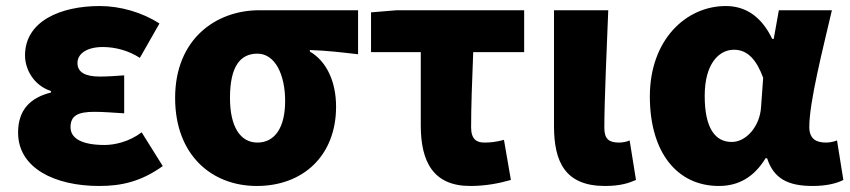

<svg xmlns="http://www.w3.org/2000/svg" viewBox="-20 -603 2821 637"><path d="M309 14C380 14 446 1 520 -52L450 -164C408 -132 359 -122 327 -122C253 -122 214 -143 214 -181C214 -219 238 -232 293 -232C324 -232 359 -229 392 -227V-353C366 -351 335 -349 311 -349C263 -349 237 -363 237 -394C237 -426 270 -447 321 -447C363 -447 407 -435 444 -411L509 -525C452 -562 379 -583 311 -583C181 -583 63 -533 63 -419C63 -374 91 -320 149 -301V-296C81 -279 40 -239 40 -163C40 -45 162 14 309 14Z M832 14C986 14 1095 -87 1095 -249C1095 -333 1063 -400 1008 -432V-437C1067 -435 1106 -430 1168 -423V-569H840C697 -569 561 -474 561 -278C561 -89 682 14 832 14ZM834 -130C777 -130 743 -183 743 -278C743 -384 778 -425 834 -425C893 -425 926 -355 926 -268C926 -180 892 -130 834 -130Z M1540 14C1592 14 1637 5 1675 -6L1652 -139C1626 -132 1608 -130 1587 -130C1561 -130 1543 -141 1543 -181C1543 -242 1546 -336 1550 -430H1719V-569H1296L1211 -562V-430H1376V-187C1376 -67 1417 14 1540 14Z M1987 14C2037 14 2065 5 2090 -6L2069 -137C2058 -132 2043 -130 2034 -130C2001 -130 1985 -141 1985 -179C1985 -269 1993 -439 1998 -569H1818V-185C1818 -66 1855 14 1987 14Z M2365 14C2431 14 2482 -16 2520 -78H2525C2547 -10 2595 14 2676 14C2723 14 2757 5 2778 -6L2757 -137C2744 -132 2731 -130 2720 -130C2688 -130 2665 -142 2665 -182C2665 -265 2710 -440 2740 -569H2564L2547 -474H2542C2505 -551 2451 -583 2388 -583C2256 -583 2136 -471 2136 -283C2136 -98 2226 14 2365 14ZM2408 -132C2353 -132 2318 -177 2318 -285C2318 -394 2367 -438 2415 -438C2461 -438 2490 -404 2512 -345L2505 -248C2501 -183 2455 -132 2408 -132Z"/></svg>

Font: Noto Sans JP Black
Style: Regular
Weight: 900
Designer: Ryoko NISHIZUKA  (kana, bopomofo & ideographs); Paul D. Hunt (Latin, Greek & Cyrillic); Sandoll Communications , Soo-you
Foundry: Adobe
Version: Version 2.002;hotconv 1.0.116;makeotfexe 2.5.65601